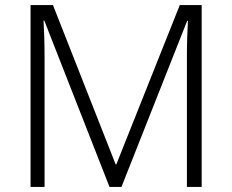

<svg xmlns="http://www.w3.org/2000/svg" viewBox="-20 -734 912 754"><path d="M410 0H457L715 -652H718C716 -614 714 -565 714 -521V0H772V-714H686L437 -89H434L188 -714H100V0H155V-515C155 -568 153 -616 151 -653H154Z"/></svg>

Font: Noto Sans Khmer UI Light
Style: Regular
Weight: 300
Designer: Danh Hong and the Monotype Design Team
Foundry: Monotype Imaging Inc.
Version: Version 2.002